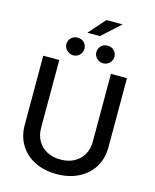

<svg xmlns="http://www.w3.org/2000/svg" viewBox="-148 -1134 1002 1244"><g transform="rotate(15 353.0 -512.0)"><path d="M633.8 -707V-242.2Q633.8 -168.5 598.9 -110.8Q564 -53.2 500.2 -20.8Q436.5 11.7 353.5 11.7Q269.5 11.7 205.6 -20.5Q141.6 -52.7 106.9 -110.6Q72.3 -168.5 72.3 -242.2V-707H179.7V-251Q179.7 -203.1 200.9 -165.8Q222.2 -128.4 261.5 -107.2Q300.8 -85.9 353.5 -85.9Q405.8 -85.9 444.8 -107.2Q483.9 -128.4 505.1 -165.8Q526.4 -203.1 526.4 -251V-707ZM408.2 -1036.1H516.6L393.6 -924.8H309.6ZM197.3 -819.3Q197.3 -844.2 215.1 -861.1Q232.9 -877.9 257.8 -877.9Q284.2 -877.9 301.3 -861.1Q318.4 -844.2 318.4 -819.3Q318.4 -794.9 301.3 -777.3Q284.2 -759.8 258.8 -759.8Q242.7 -759.8 228.5 -767.8Q214.4 -775.9 205.8 -789.8Q197.3 -803.7 197.3 -819.3ZM398.4 -818.4Q398.4 -835 406.7 -848.9Q415 -862.8 428.7 -870.6Q442.4 -878.4 459 -877.9Q484.4 -878.4 502 -861.3Q519.5 -844.2 519.5 -819.3Q519.5 -803.2 511.5 -789.6Q503.4 -775.9 489.5 -767.8Q475.6 -759.8 459 -759.8Q442.9 -759.8 429 -767.8Q415 -775.9 406.7 -789.3Q398.4 -802.7 398.4 -818.4Z"/></g></svg>

Font: Pretendard Std Medium
Style: Regular
Weight: 500
Designer: Base glyphs from Inter by Rasmus Andersson; Hangeul glyphs from Noto Sans CJK(Source Han Sans) by Jang Soo-young and Kan
Foundry: Kil Hyung-jin
Version: Version 1.309